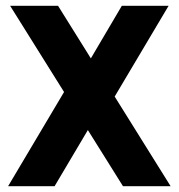

<svg xmlns="http://www.w3.org/2000/svg" viewBox="-20 -645 619 665"><path d="M571 0H406L15 -625H181ZM332 -275 169 0H8L226 -367ZM240 -350 402 -625H564L346 -258Z"/></svg>

Font: Changa SemiBold
Style: Regular
Weight: 600
Designer: Eduardo Rodriguez Tunni
Foundry: Eduardo Rodriguez Tunni
Version: Version 3.002; ttfautohint (v1.8.2)